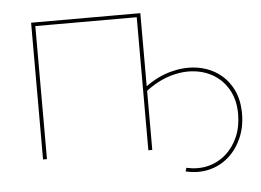

<svg xmlns="http://www.w3.org/2000/svg" viewBox="-56 -773 1332 979"><g transform="rotate(-5 610.5 -284.0)"><path d="M137 0V-700H696V0H676V-690L685 -681H148L157 -690V0ZM856 124 861 106Q920 119 971.5 106.5Q1023 94 1063 59Q1103 24 1125.5 -28Q1148 -80 1148 -144Q1148 -214 1120.5 -265Q1093 -316 1046.5 -345.5Q1000 -375 940.5 -381Q881 -387 816 -366.5Q751 -346 689 -297V-321Q755 -370 823 -388.5Q891 -407 953 -399Q1015 -391 1063.5 -358.5Q1112 -326 1140 -272Q1168 -218 1168 -145Q1168 -76 1143 -19.5Q1118 37 1075 74.5Q1032 112 975.5 125.5Q919 139 856 124Z"/></g></svg>

Font: Montserrat Alternates Thin
Style: Regular
Weight: 100
Designer: Julieta Ulanovsky
Foundry: Julieta Ulanovsky
Version: Version 9.000